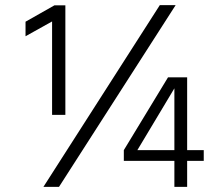

<svg xmlns="http://www.w3.org/2000/svg" viewBox="-20 -732 873 752"><path d="M211 0H150L606 -712H668ZM236 -282H184V-648L80 -590V-647L193 -711H236ZM518 -144H663V-386ZM713 0H663V-102H465V-144L638 -429H713V-144H778V-102H713Z"/></svg>

Font: Hind Siliguri Light
Style: Regular
Weight: 300
Designer: Jyotish Sonowal
Foundry: Indian Type Foundry
Version: Version 1.001;PS 1.0;hotconv 1.0.86;makeotf.lib2.5.63406; tt